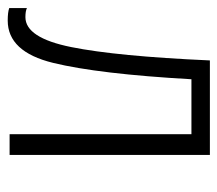

<svg xmlns="http://www.w3.org/2000/svg" viewBox="-54 -518 577 510"><g transform="rotate(90 235.0 -263.5)"><path d="M392 0V-532H141Q130 -285 105.5 -163.5Q81 -42 26 -42Q10 -42 2 -46V1Q13 5 35 5Q118 5 147.5 -115.5Q177 -236 191 -483H337V0Z"/></g></svg>

Font: Noto Sans UI SemiCondensed Light
Style: Regular
Weight: 300
Width: 4
Designer: Monotype Design Team
Foundry: Monotype Imaging Inc.
Version: Version 1.901